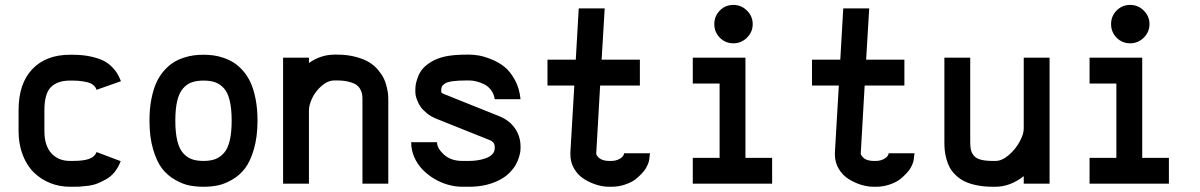

<svg xmlns="http://www.w3.org/2000/svg" viewBox="-20 -729 4764 762"><path d="M363.3 -372.6Q360.8 -378.4 359.4 -381.3Q357.9 -384.3 351.1 -390.6Q344.2 -397 335.2 -400.1Q326.2 -403.3 308.6 -406.2Q291 -409.2 267.6 -409.2H257.8Q208 -409.2 182.1 -383.3Q156.2 -357.4 156.2 -291.5V-208.5Q156.2 -151.4 183.8 -120.8Q211.4 -90.3 257.8 -90.3H267.6Q312 -90.3 334.2 -98.6Q356.4 -106.9 363.3 -125.5L459 -89.4Q449.7 -64.9 435.1 -46.6Q420.4 -28.3 401.6 -17.8Q382.8 -7.3 366.2 -0.7Q349.6 5.9 327.9 8.5Q306.2 11.2 295.2 11.7Q284.2 12.2 267.6 12.2H257.8Q216.3 12.2 179.4 -2.4Q142.6 -17.1 114.5 -44.4Q86.4 -71.8 70.1 -114.3Q53.7 -156.7 53.7 -208.5V-291.5Q53.7 -397.5 108.2 -454.6Q162.6 -511.7 257.8 -511.7H267.6Q309.6 -511.7 342.3 -504.2Q375 -496.6 393.6 -486.6Q412.1 -476.6 426.5 -461.2Q440.9 -445.8 446.5 -435.5Q452.1 -425.3 458 -411.6Q459.5 -408.2 460 -406.7Z M1002 -250.5Q1002 -185.5 987.5 -136.5Q973.1 -87.4 951.7 -59.8Q930.2 -32.2 899.9 -15.1Q869.6 2 843.3 7.1Q816.9 12.2 787.6 12.2Q758.3 12.2 731.9 7.1Q705.6 2 675.3 -15.1Q645 -32.2 623.5 -59.8Q602.1 -87.4 587.6 -136.5Q573.2 -185.5 573.2 -250.5Q573.2 -297.4 580.8 -335.9Q588.4 -374.5 600.6 -401.1Q612.8 -427.7 630.6 -448Q648.4 -468.3 667 -480.2Q685.5 -492.2 707.8 -499.5Q730 -506.8 748.5 -509.3Q767.1 -511.7 787.6 -511.7Q807.6 -511.7 826.7 -509.3Q845.7 -506.8 867.7 -499.3Q889.6 -491.7 908.2 -480Q926.8 -468.3 944.6 -448Q962.4 -427.7 974.6 -401.1Q986.8 -374.5 994.4 -335.9Q1002 -297.4 1002 -250.5ZM787.6 -409.2Q759.8 -409.2 740 -401.9Q720.2 -394.5 705.3 -376.7Q690.4 -358.9 683.1 -327.6Q675.8 -296.4 675.8 -250.5Q675.8 -202.1 683.8 -169.7Q691.9 -137.2 707.5 -120.4Q723.1 -103.5 742.2 -96.9Q761.2 -90.3 787.6 -90.3Q814.5 -90.3 833.5 -97.2Q852.5 -104 868.2 -121.1Q883.8 -138.2 891.6 -170.4Q899.4 -202.6 899.4 -250.5Q899.4 -297.9 891.6 -330.1Q883.8 -362.3 868.2 -379.2Q852.5 -396 833.5 -402.6Q814.5 -409.2 787.6 -409.2Z M1418.5 -335.4Q1418.5 -346.2 1417.2 -354.5Q1416 -362.8 1410.4 -373.8Q1404.8 -384.8 1394.5 -392.1Q1384.3 -399.4 1364.5 -404.5Q1344.7 -409.7 1317.4 -409.7H1307.6Q1280.8 -409.7 1256.1 -387.9Q1231.4 -366.2 1218.8 -339.1Q1206.1 -312 1206.1 -291.5V0H1103.5V-500H1206.1V-479Q1253.4 -512.2 1307.6 -512.2H1317.4Q1358.4 -512.2 1391.4 -503.4Q1424.3 -494.6 1445.1 -481.9Q1465.8 -469.2 1481.2 -450.7Q1496.6 -432.1 1503.9 -416.3Q1511.2 -400.4 1515.4 -381.6Q1519.5 -362.8 1520.3 -353.8Q1521 -344.7 1521 -335.4V0H1418.5Z M1842.3 -409.7H1832.5Q1798.3 -409.7 1776.9 -406.7Q1755.4 -403.8 1745.8 -397.5Q1736.3 -391.1 1733.6 -385Q1731 -378.9 1731 -369.6V-364.3Q1731 -359.4 1749 -353L1961.9 -267.6Q2002.4 -251 2024.2 -219Q2045.9 -187 2045.9 -147V-140.1Q2045.9 -134.8 2044.9 -127Q2043.9 -119.1 2039.3 -104Q2034.7 -88.9 2026.9 -75Q2019 -61 2003.7 -44.9Q1988.3 -28.8 1967.8 -17.6Q1914.1 12.2 1842.3 12.2H1815.4Q1787.6 12.2 1758.5 4.2Q1729.5 -3.9 1703.4 -19.5Q1677.2 -35.2 1656.7 -56.4Q1636.2 -77.6 1624 -105.7Q1611.8 -133.8 1611.8 -164.6H1714.4Q1714.4 -140.6 1741.9 -115.5Q1769.5 -90.3 1815.4 -90.3H1842.3Q1858.4 -90.3 1875 -92.8Q1891.6 -95.2 1907.5 -100.8Q1923.3 -106.4 1933.3 -116.5Q1943.4 -126.5 1943.4 -140.1V-147Q1943.4 -164.6 1923.8 -172.9L1712.9 -257.3Q1690.4 -266.1 1673.8 -279.8Q1657.2 -293.5 1648.9 -305.7Q1640.6 -317.9 1635.5 -331.5Q1630.4 -345.2 1629.4 -352.1Q1628.4 -358.9 1628.4 -363.8V-369.6Q1628.4 -380.4 1629.6 -391.1Q1630.9 -401.9 1637.5 -420.4Q1644 -439 1655.5 -453.6Q1667 -468.3 1689.9 -482.7Q1712.9 -497.1 1744.6 -504.4Q1778.8 -512.2 1832.5 -512.2H1842.3Q1859.4 -512.2 1879.9 -508.8Q1900.4 -505.4 1929 -494.1Q1957.5 -482.9 1981 -464.6Q2004.4 -446.3 2022.9 -412.8Q2041.5 -379.4 2045.9 -335.4H1943.4Q1940.4 -356 1929 -371.3Q1917.5 -386.7 1901.6 -394.5Q1885.7 -402.3 1870.6 -406Q1855.5 -409.7 1842.3 -409.7Z M2406.7 -90.3Q2424.8 -90.3 2440.2 -99.1Q2455.6 -107.9 2457 -120.6H2559.6Q2558.6 -114.7 2557.9 -106.7Q2557.1 -98.6 2556.6 -95.7Q2556.2 -92.8 2554.9 -87.6Q2553.7 -82.5 2551.5 -77.6Q2549.3 -72.8 2545.4 -64.9Q2543.9 -62 2540.5 -56.6Q2537.1 -51.3 2524.9 -38.1Q2512.7 -24.9 2498.3 -14.6Q2483.9 -4.4 2459.2 3.9Q2434.6 12.2 2406.7 12.2H2397Q2373.5 12.2 2347.9 4.4Q2322.3 -3.4 2298.3 -18.3Q2274.4 -33.2 2259 -58.8Q2243.7 -84.5 2243.7 -116.2V-124L2259.3 -389.6H2152.8V-492.2H2265.1L2276.9 -695.8H2379.9L2367.7 -492.2H2519.5V-389.6H2361.8L2346.2 -118.2Q2346.2 -117.7 2347.2 -115.2Q2348.1 -112.8 2351.6 -108.4Q2355 -104 2360.1 -100.1Q2365.2 -96.2 2375 -93.3Q2384.8 -90.3 2397 -90.3Z M2729.5 -500H2938.5V-102.5H3044.4V0H2729.5V-102.5H2835.9V-397.5H2729.5ZM2890.6 -709.5Q2921.9 -709.5 2944.6 -687Q2967.3 -664.6 2967.3 -633.3Q2967.3 -602.1 2944.6 -579.6Q2921.9 -557.1 2890.6 -557.1Q2858.9 -557.1 2836.9 -579.3Q2814.9 -601.6 2814.9 -633.3Q2814.9 -665 2836.9 -687.3Q2858.9 -709.5 2890.6 -709.5Z M3456.5 -90.3Q3474.6 -90.3 3490 -99.1Q3505.4 -107.9 3506.8 -120.6H3609.4Q3608.4 -114.7 3607.7 -106.7Q3606.9 -98.6 3606.4 -95.7Q3606 -92.8 3604.7 -87.6Q3603.5 -82.5 3601.3 -77.6Q3599.1 -72.8 3595.2 -64.9Q3593.8 -62 3590.3 -56.6Q3586.9 -51.3 3574.7 -38.1Q3562.5 -24.9 3548.1 -14.6Q3533.7 -4.4 3509 3.9Q3484.4 12.2 3456.5 12.2H3446.8Q3423.3 12.2 3397.7 4.4Q3372.1 -3.4 3348.1 -18.3Q3324.2 -33.2 3308.8 -58.8Q3293.5 -84.5 3293.5 -116.2V-124L3309.1 -389.6H3202.6V-492.2H3314.9L3326.7 -695.8H3429.7L3417.5 -492.2H3569.3V-389.6H3411.6L3396 -118.2Q3396 -117.7 3397 -115.2Q3397.9 -112.8 3401.4 -108.4Q3404.8 -104 3409.9 -100.1Q3415 -96.2 3424.8 -93.3Q3434.6 -90.3 3446.8 -90.3Z M3830.6 -164.6Q3830.6 -146 3833.3 -134.5Q3835.9 -123 3844.5 -111.8Q3853 -100.6 3871.8 -95.5Q3890.6 -90.3 3920.4 -90.3H3930.7Q3957 -90.3 3984.1 -114Q4011.2 -137.7 4027.1 -167.5Q4043 -197.3 4043 -218.3V-500H4145.5V0H4043V-29.8Q3988.8 12.2 3930.7 12.2H3920.4Q3884.8 12.2 3855.5 6.1Q3826.2 0 3806.6 -10Q3787.1 -20 3772.2 -34.7Q3757.3 -49.3 3749.3 -64.2Q3741.2 -79.1 3736.1 -97.9Q3731 -116.7 3729.5 -131.8Q3728 -147 3728 -164.6V-500H3830.6Z M4304.2 -500H4513.2V-102.5H4619.1V0H4304.2V-102.5H4410.6V-397.5H4304.2ZM4465.3 -709.5Q4496.6 -709.5 4519.3 -687Q4542 -664.6 4542 -633.3Q4542 -602.1 4519.3 -579.6Q4496.6 -557.1 4465.3 -557.1Q4433.6 -557.1 4411.6 -579.3Q4389.6 -601.6 4389.6 -633.3Q4389.6 -665 4411.6 -687.3Q4433.6 -709.5 4465.3 -709.5Z"/></svg>

Font: Anka/Coder Condensed
Style: Bold
Weight: 700
Width: 4
Monospace: yes
Version: Version 001.100